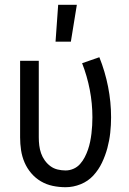

<svg xmlns="http://www.w3.org/2000/svg" viewBox="-20 -774 540 802"><path d="M254 8Q227 8 200.5 2.5Q174 -3 151 -16.5Q128 -30 110.5 -50.5Q93 -71 82.5 -95.5Q72 -120 68 -146.5Q64 -173 64 -200V-520H142V-200Q142 -183 144 -166.5Q146 -150 151.5 -134Q157 -118 167 -104Q177 -90 190.5 -80Q204 -70 220.5 -66Q237 -62 254 -62Q271 -62 287 -69Q303 -76 314.5 -89Q326 -102 334 -117.5Q342 -133 347.5 -149Q353 -165 356.5 -182Q360 -199 362 -216Q364 -233 365 -250Q366 -267 366 -284Q366 -342 355 -399Q344 -456 323 -510L395 -535Q419 -475 431.5 -411.5Q444 -348 444 -284Q444 -252 440.5 -219.5Q437 -187 428.5 -155.5Q420 -124 406 -94.5Q392 -65 370 -41Q348 -17 317 -4.5Q286 8 254 8ZM212 -600 223 -754H301L276 -600Z"/></svg>

Font: Iosevka Custom
Style: Regular
Weight: 400
Monospace: yes
Designer: Belleve Invis
Foundry: Belleve Invis
Version: Version 32.5.0; ttfautohint (v1.8.4)